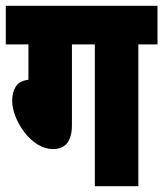

<svg xmlns="http://www.w3.org/2000/svg" viewBox="-20 -642 563 662"><path d="M228 -489V-211Q228 -128 163 -128Q135 -128 109.5 -144Q84 -160 64.5 -185.5Q45 -211 33.5 -240Q22 -269 22 -295Q22 -323 34 -343Q46 -363 78 -367V-489H0V-622H523V-489H457V0H307V-489Z"/></svg>

Font: Noto Sans Devanagari UI ExtraCondensed Black
Style: Regular
Weight: 900
Width: 2
Designer: Jelle Bosma - Monotype Design Team
Foundry: Monotype Imaging Inc.
Version: Version 2.003